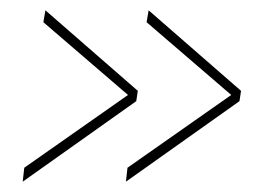

<svg xmlns="http://www.w3.org/2000/svg" viewBox="-20 -526 540 372"><path d="M224 -174 227 -201 428 -342 264 -483 268 -506 447 -350 444 -330ZM24 -174 27 -201 228 -342 64 -483 68 -506 247 -350 244 -330Z"/></svg>

Font: Tanohe Sans Thin
Style: Italic
Weight: 100
Designer: Village Type and Design LLC & Cristiano Sobral
Foundry: Cooper Hewitt Smithsonian Design Museum
Version: Version 1.00;September 29, 2021;FontCreator 13.0.0.2655 64-b